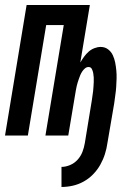

<svg xmlns="http://www.w3.org/2000/svg" viewBox="-33 -540 553 765"><path d="M212 205V125Q229 125 246.5 117.5Q264 110 276.5 96Q289 82 295.5 65Q302 48 305 30L333 -141Q334 -150 335.5 -159Q337 -168 338 -177Q339 -186 339.5 -195Q340 -204 340.5 -213Q341 -222 340.5 -231Q340 -240 338.5 -248.5Q337 -257 333 -265Q329 -273 320 -273Q312 -273 305.5 -267.5Q299 -262 294.5 -255Q290 -248 287 -241Q284 -234 281.5 -226.5Q279 -219 276.5 -211.5Q274 -204 272.5 -196.5Q271 -189 269.5 -181.5Q268 -174 267 -167L239 0H148L221 -440H151L78 0H-13L73 -520H325L287 -291Q294 -303 302 -314Q310 -325 320 -334Q330 -343 343 -348Q356 -353 368 -353Q385 -353 397.5 -343.5Q410 -334 416.5 -320Q423 -306 426 -290.5Q429 -275 430.5 -259Q432 -243 431.5 -226.5Q431 -210 430 -194Q429 -178 426.5 -161.5Q424 -145 422 -128L395 30Q392 52 385 74Q378 96 366.5 116.5Q355 137 338 154.5Q321 172 300 183.5Q279 195 256.5 200Q234 205 212 205Z"/></svg>

Font: Iosevka SS04 Medium Oblique
Style: Regular
Weight: 500
Italic angle: -9°
Monospace: yes
Designer: Belleve Invis
Foundry: Belleve Invis
Version: Version 19.0.0; ttfautohint (v1.8.4)